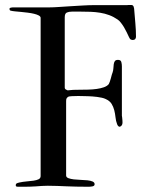

<svg xmlns="http://www.w3.org/2000/svg" viewBox="-20 -728 576 750"><path d="M138.7 -40.5V-658.2Q138.7 -663.6 131.6 -667.5Q124.5 -671.4 113.3 -674.1Q102.1 -676.8 88.6 -678.5Q75.2 -680.2 62.5 -681.4Q49.8 -682.6 39.1 -683.6Q28.3 -684.6 23.4 -686Q17.1 -686.5 17.1 -693.4Q17.1 -696.8 21.7 -698Q26.4 -699.2 29.8 -699.2H174.8Q188.5 -699.2 209.5 -700.7Q230.5 -702.1 254.4 -703.6Q278.3 -705.1 303.2 -706.5Q328.1 -708 349.6 -708H476.6Q477.1 -708.5 482.4 -708.5H492.7Q500 -708.5 502.2 -701.4Q504.4 -694.3 504.4 -688.5Q506.3 -663.1 508.8 -636.5Q511.2 -609.9 511.2 -584.5Q511.2 -579.1 508.1 -575.4Q504.9 -571.8 499 -571.8Q495.1 -571.8 491.2 -573.5Q487.3 -575.2 483.9 -583Q480 -591.3 475.1 -601.6Q470.2 -611.8 464.4 -621.6Q458.5 -631.3 452.1 -639.4Q445.8 -647.5 439.9 -651.4Q423.8 -662.6 406.7 -668.9Q389.6 -675.3 371.3 -678.2Q353 -681.2 334 -681.9Q314.9 -682.6 294.9 -682.6H261.2Q249 -682.6 241 -679Q232.9 -675.3 232.9 -660.6V-386.2Q232.9 -380.9 237.3 -378.4Q241.7 -376 244.1 -375Q254.4 -376.5 266.1 -377Q277.8 -377.4 289.1 -377.4Q306.6 -377.4 324.5 -377.9Q342.3 -378.4 357.9 -380.6Q373.5 -382.8 386 -387.2Q398.4 -391.6 404.8 -399.4Q406.7 -402.3 408.9 -408.7Q411.1 -415 413.1 -422.4Q415 -429.7 416.7 -436Q418.5 -442.4 419.9 -445.3Q422.4 -452.6 422.9 -461.2Q423.3 -469.7 424.3 -477.1Q425.3 -484.4 428.7 -489.3Q432.1 -494.1 440.9 -494.1Q451.7 -494.1 453.9 -485.8Q456.1 -477.5 456.1 -468.8V-281.2Q456.1 -278.8 456.1 -276.1Q456.1 -273.4 457 -270.5Q458 -262.7 458.3 -256.6Q458.5 -250.5 458.5 -248.5Q458.5 -243.2 455.8 -238.8Q453.1 -234.4 447.8 -232.9Q441.4 -232.9 437.5 -242.7Q432.6 -255.4 431.2 -269.8Q429.7 -284.2 426.3 -297.6Q422.9 -311 415.8 -322.5Q408.7 -334 392.6 -341.3Q386.7 -344.2 377.9 -346.2Q369.1 -348.1 359.6 -349.4Q350.1 -350.6 340.8 -351.3Q331.5 -352.1 325.2 -352.1Q322.8 -352.1 310.8 -352.5Q298.8 -353 285.6 -353Q271.5 -353 259.8 -352.3Q248 -351.6 245.6 -349.6Q241.2 -345.7 239.7 -342.8Q238.3 -339.8 238.3 -332V-42Q238.8 -35.2 247.3 -32Q255.9 -28.8 268.3 -27.3Q280.8 -25.9 294.9 -25.4Q309.1 -24.9 321.3 -23.7Q333.5 -22.5 341.6 -19Q349.6 -15.6 349.6 -8.3Q349.6 -4.4 346.9 -2.4Q344.2 -0.5 340.3 0.2Q336.4 1 332.3 1.2Q328.1 1.5 325.2 1.5Q299.3 1.5 278.8 1Q258.3 0.5 239.7 -0.2Q221.2 -1 203.6 -1.7Q186 -2.4 166.5 -2.4Q155.3 -2.4 144 -1.7Q132.8 -1 120.6 0Q97.7 1.5 74.2 1.5H49.8Q47.4 1.5 44.4 0.7Q41.5 0 41.5 -4.4Q41.5 -9.3 44.4 -11.2Q47.4 -13.2 55.7 -15.1Q69.3 -18.1 84 -19.3Q98.6 -20.5 110.8 -22.2Q123 -23.9 130.9 -27.8Q138.7 -31.7 138.7 -40.5Z"/></svg>

Font: IM FELL French Canon SC
Style: Regular
Weight: 400
Designer: Igino Marini
Foundry: Igino Marini
Version: 3.00